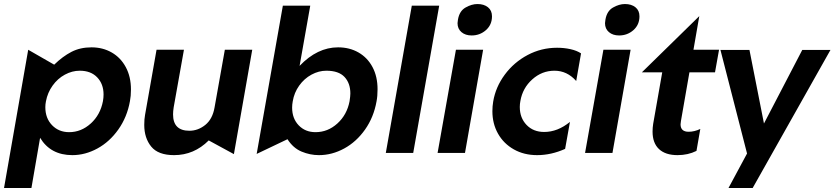

<svg xmlns="http://www.w3.org/2000/svg" viewBox="-38 -759 4142 953"><path d="M321 11Q385 11 445.5 -22Q506 -55 549.5 -116.5Q593 -178 607 -257Q612 -282 612 -315Q612 -378 586.5 -425.5Q561 -473 516.5 -498.5Q472 -524 416 -524Q360 -524 316.5 -501.5Q273 -479 231 -438L102 -512L-18 174H118L161 -75Q213 11 321 11ZM476 -290Q476 -274 473 -257Q460 -189 412.5 -146Q365 -103 305 -103Q254 -103 220.5 -137.5Q187 -172 187 -227Q187 -241 190 -256Q198 -299 223 -334Q248 -369 284 -388.5Q320 -408 358 -408Q413 -408 444.5 -375Q476 -342 476 -290Z M678 -139Q678 -74 712.5 -31.5Q747 11 826 11Q925 11 998 -62L1123 6L1214 -512H1078L1027 -226Q1017 -168 981 -139Q945 -110 902 -110Q821 -110 821 -191Q821 -207 824 -226L875 -512H739L682 -189Q678 -168 678 -139Z M1545 11Q1610 11 1670.5 -22Q1731 -55 1774 -116Q1817 -177 1831 -256Q1836 -282 1836 -316Q1836 -379 1811 -426Q1786 -473 1741.5 -498.5Q1697 -524 1640 -524Q1537 -524 1449 -432L1502 -731H1366L1236 5L1389 -68Q1417 -24 1459 -6.5Q1501 11 1545 11ZM1701 -295Q1701 -282 1697 -256Q1684 -189 1636.5 -146Q1589 -103 1528 -103Q1477 -103 1444.5 -137Q1412 -171 1412 -225Q1412 -240 1415 -256Q1422 -299 1447 -334Q1472 -369 1508 -388.5Q1544 -408 1582 -408Q1643 -408 1672 -377Q1701 -346 1701 -295Z M2142 -731H2006L1877 0H2013Z M2360 -512H2225L2134 0H2270ZM2235 -661Q2233 -649 2233 -644Q2233 -616 2252.5 -599.5Q2272 -583 2303 -583Q2344 -583 2374 -609.5Q2404 -636 2404 -678Q2404 -707 2384 -723Q2364 -739 2332 -739Q2303 -739 2272.5 -721.5Q2242 -704 2235 -661Z M2727 -522Q2649 -522 2581 -486Q2513 -450 2467.5 -388.5Q2422 -327 2410 -255Q2406 -232 2406 -207Q2406 -145 2434 -95.5Q2462 -46 2512.5 -17.5Q2563 11 2628 11Q2698 11 2767 -20L2791 -154Q2730 -104 2663 -104Q2609 -104 2575.5 -139Q2542 -174 2542 -228Q2542 -243 2545 -258Q2556 -322 2604 -365Q2652 -408 2714 -408Q2777 -408 2822 -357L2846 -494Q2825 -508 2793.5 -515Q2762 -522 2727 -522Z M3092 -512H2957L2866 0H3002ZM2967 -661Q2965 -649 2965 -644Q2965 -616 2984.5 -599.5Q3004 -583 3035 -583Q3076 -583 3106 -609.5Q3136 -636 3136 -678Q3136 -707 3116 -723Q3096 -739 3064 -739Q3035 -739 3004.5 -721.5Q2974 -704 2967 -661Z M3201 -106Q3201 -49 3233 -19Q3265 11 3325 11Q3377 11 3419 -10L3438 -119Q3409 -105 3380 -105Q3340 -105 3340 -142Q3340 -147 3342 -159L3384 -400H3511L3531 -512H3404L3433 -679L3148 -400H3249L3204 -144Q3201 -125 3201 -106Z M3670 3 3578 174H3698L4084 -511H3944L3754 -146L3682 -511H3538Z"/></svg>

Font: Geom SemiBold
Style: Bold Italic
Weight: 600
Italic angle: -10°
Version: Version 1.102